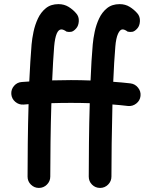

<svg xmlns="http://www.w3.org/2000/svg" viewBox="-20 -861 736 938"><path d="M326.7 -469.7Q374.5 -469.7 422.4 -467.8Q424.3 -517.1 427 -561.8Q429.7 -606.4 433.1 -644Q435.5 -671.9 442.6 -705.8Q449.7 -739.7 464.1 -770.5Q478.5 -801.3 502.9 -821Q527.3 -840.8 564.5 -840.8Q592.3 -840.8 613.8 -827.4Q635.3 -814 650.9 -795.9Q664.6 -780.3 663.6 -757.8Q662.6 -735.4 651.4 -722.7Q638.7 -708 627.2 -705.8Q615.7 -703.6 603.5 -706.5Q589.4 -717.3 578.6 -717.3Q566.4 -717.3 556.6 -696Q546.9 -674.8 543.5 -634.3Q540.5 -598.1 537.8 -554.2Q535.2 -510.3 533.2 -461.4Q575.7 -458.5 617.7 -453.6Q640.1 -450.7 654.5 -432.6Q668.9 -414.6 666.5 -392.1Q664.1 -369.6 645.8 -355.2Q627.4 -340.8 604.5 -343.3Q567.9 -347.7 529.3 -350.6Q526.9 -254.9 525.6 -161.4Q524.4 -67.9 524.4 2Q524.4 24.4 508.1 40.8Q491.7 57.1 468.8 57.1Q445.8 57.1 429.7 41Q413.6 24.9 413.6 2Q413.6 -69.3 414.6 -164.3Q415.5 -259.3 418.5 -356.9Q373.5 -358.4 326.7 -358.4Q277.3 -358.4 231 -356.9Q228 -260.3 226.8 -164.8Q225.6 -69.3 225.6 2Q225.6 24.4 209.2 40.8Q192.9 57.1 169.9 57.1Q147.5 57.1 131.1 41Q114.7 24.9 114.7 2Q114.7 -68.4 115.7 -161.9Q116.7 -255.4 119.6 -352.1Q106.9 -351.1 94.7 -350.1Q72.3 -348.6 54.7 -363.5Q37.1 -378.4 35.2 -401.4Q33.7 -424.3 48.8 -441.7Q64 -459 86.4 -460.4Q105 -461.9 123 -462.9Q125.5 -513.2 128.2 -559.3Q130.9 -605.5 134.3 -644Q136.7 -671.9 143.8 -705.8Q150.9 -739.7 165.3 -770.5Q179.7 -801.3 204.1 -821Q228.5 -840.8 265.6 -840.8Q293.5 -840.8 315.2 -827.4Q336.9 -814 352.1 -795.9Q366.2 -780.3 365 -757.8Q363.8 -735.4 352.5 -722.7Q339.8 -708 328.4 -705.8Q316.9 -703.6 305.2 -706.5Q290 -717.3 279.8 -717.3Q252 -717.3 244.6 -634.3Q241.7 -599.1 239.3 -556.9Q236.8 -514.6 234.9 -468.3Q281.7 -469.7 326.7 -469.7Z"/></svg>

Font: Mikhak SemiBold
Style: Regular
Weight: 600
Designer: Amin Abedi
Version: Version 3.3